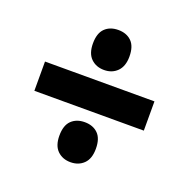

<svg xmlns="http://www.w3.org/2000/svg" viewBox="-101 -780 711 722"><g transform="rotate(20 254.5 -418.5)"><path d="M254 -523Q222 -523 201.5 -543Q181 -563 181 -603Q181 -644 201 -663.5Q221 -683 254 -683Q287 -683 307 -663.5Q327 -644 327 -603Q327 -564 306.5 -543.5Q286 -523 254 -523ZM35 -360V-477H473V-360ZM254 -154Q222 -154 201.5 -174Q181 -194 181 -234Q181 -275 201 -294.5Q221 -314 254 -314Q287 -314 307 -294.5Q327 -275 327 -234Q327 -194 306.5 -174Q286 -154 254 -154Z"/></g></svg>

Font: Noto Sans Malayalam UI Condensed ExtraBold
Style: Regular
Weight: 800
Width: 3
Designer: Jelle Bosma - Monotype Design Team
Foundry: Monotype Imaging Inc.
Version: Version 2.104; ttfautohint (v1.8.4.7-5d5b)